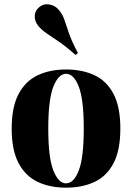

<svg xmlns="http://www.w3.org/2000/svg" viewBox="-20 -853 610 887"><path d="M285 -532Q360 -532 416.5 -505.5Q473 -479 504.5 -419Q536 -359 536 -259Q536 -159 504.5 -99Q473 -39 416.5 -12.5Q360 14 285 14Q211 14 154.5 -12.5Q98 -39 66 -99Q34 -159 34 -259Q34 -359 66 -419Q98 -479 154.5 -505.5Q211 -532 285 -532ZM285 -512Q250 -512 226.5 -452.5Q203 -393 203 -259Q203 -125 226.5 -65.5Q250 -6 285 -6Q321 -6 344 -65.5Q367 -125 367 -259Q367 -393 344 -452.5Q321 -512 285 -512ZM160 -819Q181 -837 207.5 -832.5Q234 -828 250 -809Q268 -789 277 -763Q286 -737 298.5 -700Q311 -663 340 -608L329 -599Q284 -639 251.5 -661Q219 -683 196 -698.5Q173 -714 157 -733Q140 -754 140.5 -778.5Q141 -803 160 -819Z"/></svg>

Font: Playfair Display ExtraBold
Style: Regular
Weight: 800
Designer: Claus Eggers Sørensen
Foundry: Claus Eggers Sørensen
Version: Version 1.203